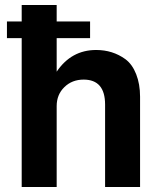

<svg xmlns="http://www.w3.org/2000/svg" viewBox="-20 -749 646 769"><path d="M314.9 -430.2Q268.6 -430.2 237.8 -400.1Q207 -370.1 207 -324.2V0H66.9V-596.2H7.8V-663.1H66.9V-729H207V-663.1H340.8V-596.2H207V-461.9Q265.6 -548.8 365.2 -548.8Q431.2 -548.8 481.9 -512.2Q509.8 -491.7 525.4 -451.9Q541 -412.1 541 -361.8V0H400.9V-330.1Q400.9 -430.2 314.9 -430.2Z"/></svg>

Font: Miedinger*
Style: Bold
Weight: 700
Version: Version 001.000